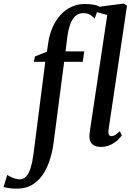

<svg xmlns="http://www.w3.org/2000/svg" viewBox="-142 -838 772 1109"><path d="M137 -593.5Q144.5 -641.5 162.5 -681.8Q180.5 -722 208 -752Q235.5 -782 270.8 -798.5Q306 -815 347.5 -815Q369.5 -815 390.5 -812.2Q411.5 -809.5 429.5 -802L405 -730.5Q396 -741 379.8 -751.8Q363.5 -762.5 338.5 -762Q312.5 -762 294 -745.8Q275.5 -729.5 264 -698.2Q252.5 -667 246.5 -622L236.5 -541H344.5L336 -481H228.5L168.5 -20Q161 40 144.2 89.8Q127.5 139.5 101.8 175.5Q76 211.5 40.2 231.5Q4.5 251.5 -41.5 251.5Q-66 252 -87.2 249Q-108.5 246 -121.5 242L-100 172Q-95.5 176 -83 182.2Q-70.5 188.5 -55.5 193.2Q-40.5 198 -29 198Q-6.5 198 9 181.5Q24.5 165 34.8 132.2Q45 99.5 51.5 51.5L119.5 -481H53.5L60 -512L129 -539.5ZM484.5 -85Q482.5 -68 487.2 -59.8Q492 -51.5 501 -51.5Q510.5 -51.5 521.8 -57.5Q533 -63.5 550 -80L562 -56Q554 -45 537.8 -29.2Q521.5 -13.5 496.8 -1.5Q472 10.5 438.5 10.5Q420.5 10.5 405.8 4.2Q391 -2 382.5 -15.8Q374 -29.5 374.5 -52Q374.5 -57 375.2 -64Q376 -71 377 -79Q378 -87 379 -93.5L477.5 -751.5L413.5 -769L420.5 -797.5L573 -817.5L591.5 -805Z"/></svg>

Font: Merriweather 60pt Medium
Style: Italic
Weight: 500
Italic angle: -7.8°
Version: Version 2.101